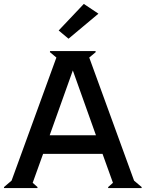

<svg xmlns="http://www.w3.org/2000/svg" viewBox="-20 -961 744 981"><path d="M482.9 -891.1 330.1 -763.2 279.8 -805.2 408.2 -940.9ZM704.1 -4.9 703.1 0H533.2L532.2 -4.9L557.1 -26.9L503.9 -174.8H200.2L147 -26.9L171.9 -4.9L170.9 0H1L0 -4.9L39.1 -38.1L268.1 -667L234.9 -694.8L235.8 -700.2H467.8L469.2 -694.8L436 -667L665 -38.1ZM352.1 -601.1 233.9 -270H470.2Z"/></svg>

Font: Tiffany Gothic CC
Style: Regular
Weight: 400
Designer: indestructible type*
Foundry: Cowboy Collective
Version: Version 1.000